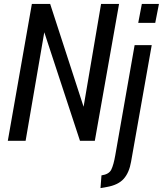

<svg xmlns="http://www.w3.org/2000/svg" viewBox="-20 -720 833 982"><path d="M20 0 143 -700H236.5L407.5 -174L497 -700H589L465 0H389L206.5 -555L111 0ZM687 -603 705.5 -700H793L774 -603ZM494 242 499 177Q537.5 171.5 549.2 147.5Q561 123.5 569.5 74.5L668.5 -489H756L650.5 106.5Q641 163 612.5 194.8Q584 226.5 525.5 236.5Z"/></svg>

Font: Cabin Condensed
Style: Italic
Weight: 400
Width: 3
Italic angle: -10°
Designer: Pablo Impallari
Foundry: Pablo Impallari. http://www.impallari.com Igino Marini. http://www.ikern.com
Version: Version 3.001; ttfautohint (v1.8.3)